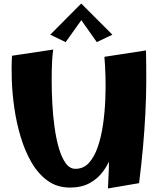

<svg xmlns="http://www.w3.org/2000/svg" viewBox="-20 -1052 906 1085"><path d="M376 8Q303 8 249.5 -30.5Q196 -69 158.5 -133.5Q121 -198 97 -278Q73 -358 61 -441.5Q49 -525 46.5 -602.5Q44 -680 48 -737L281 -772Q277 -753 274.5 -707Q272 -661 272 -599Q272 -537 275.5 -469Q279 -401 288 -335Q297 -269 312.5 -215.5Q328 -162 351 -130Q374 -98 406 -98Q452 -98 482.5 -131.5Q513 -165 532.5 -221.5Q552 -278 562 -347Q572 -416 575 -487.5Q578 -559 576 -622.5Q574 -686 570 -731L662 -529Q661 -480 657.5 -421.5Q654 -363 644.5 -302.5Q635 -242 616 -187Q597 -132 566 -88Q535 -44 488 -18Q441 8 376 8ZM590 13Q596 -94 597 -186Q598 -278 595.5 -364.5Q593 -451 587 -540.5Q581 -630 570 -731L805 -767Q807 -675 806.5 -587.5Q806 -500 801.5 -411Q797 -322 788.5 -225.5Q780 -129 766 -17ZM351 -814 264 -856 439 -1032 453 -957ZM527 -814 426 -957 439 -1032 615 -856Z"/></svg>

Font: Marhey Light SemiBold
Style: Regular
Weight: 600
Version: Version 1.000